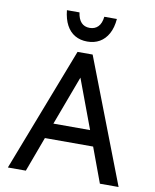

<svg xmlns="http://www.w3.org/2000/svg" viewBox="-97 -978 850 1052"><g transform="rotate(10 328.0 -452.5)"><path d="M20 0 286 -690H370L636 0H532L445 -235L503 -194H149L207 -235L120 0ZM209 -240 181 -280H471L443 -240L311 -594H341ZM189 -905H259Q264 -868 281.5 -849.5Q299 -831 328 -831Q357 -831 375 -849.5Q393 -868 397 -905H467Q463 -856 444.5 -822.5Q426 -789 396.5 -772Q367 -755 328 -755Q289 -755 259.5 -772Q230 -789 212 -822.5Q194 -856 189 -905Z"/></g></svg>

Font: Radio Canada
Style: Regular
Weight: 400
Designer: Charles Daoud, Etienne Aubert Bonn, Alexandre Saumier Demers, Jacques Le Bailly
Foundry: Radio-Canada
Version: Version 2.104;gftools[0.9.28.dev5+ged2979d]